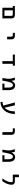

<svg xmlns="http://www.w3.org/2000/svg" viewBox="3594 -4326 811 8040"><g transform="rotate(90 4000.0 -305.5)"><path d="M407.2 1H304.7V-435.5H228.5V-522.5H599.6Q749 -522.5 749 -387.7V1ZM644.5 -372.1Q644.5 -407.2 629.4 -421.4Q614.3 -435.5 576.2 -435.5H411.1V-85.9H644.5Z M1354.5 -435.5V-522.5H1477.5Q1627.9 -522.5 1627 -387.7V-197.3H1513.7V-372.1Q1513.7 -408.2 1499 -421.9Q1484.4 -435.5 1446.3 -435.5Z M2651.4 1H2540V-435.5H2264.6V-522.5H2728.5V-435.5H2651.4Z M3363.3 -380.9Q3401.4 -458 3446.3 -494.1Q3494.1 -533.2 3552.7 -533.2Q3648.4 -533.2 3701.7 -463.9Q3754.9 -394.5 3754.9 -255.9V1H3479.5V-85.9H3648.4V-246.1Q3648.4 -344.7 3619.6 -392.6Q3590.8 -440.4 3541 -440.4Q3499 -440.4 3469.2 -407.7Q3439.5 -375 3411.6 -278.3Q3383.8 -181.6 3354.5 1H3248Q3275.4 -169.9 3278.8 -231.9Q3282.2 -293.9 3273.9 -346.7Q3265.6 -399.4 3227.5 -522.5H3332Q3357.4 -454.1 3363.3 -380.9Z M4489.3 -93.8Q4560.5 -155.3 4602.5 -264.2Q4644.5 -373 4644.5 -522.5H4752Q4752 -383.8 4712.9 -271Q4673.8 -158.2 4605.5 -81.5Q4537.1 -4.9 4446.3 37.6Q4355.5 80.1 4248 80.1V-6.8Q4333 -6.8 4398.4 -36.1L4271.5 -522.5H4390.6Z M5353.5 -435.5V-522.5H5476.6Q5626 -522.5 5625 -387.7V1H5513.7V-372.1Q5513.7 -407.2 5498.5 -421.4Q5483.4 -435.5 5445.3 -435.5Z M6363.3 -380.9Q6401.4 -458 6446.3 -494.1Q6494.1 -533.2 6552.7 -533.2Q6648.4 -533.2 6701.7 -463.9Q6754.9 -394.5 6754.9 -255.9V1H6479.5V-85.9H6648.4V-246.1Q6648.4 -344.7 6619.6 -392.6Q6590.8 -440.4 6541 -440.4Q6499 -440.4 6469.2 -407.7Q6439.5 -375 6411.6 -278.3Q6383.8 -181.6 6354.5 1H6248Q6275.4 -169.9 6278.8 -231.9Q6282.2 -293.9 6273.9 -346.7Q6265.6 -399.4 6227.5 -522.5H6332Q6357.4 -454.1 6363.3 -380.9Z M7565.4 -522.5Q7716.8 -522.5 7715.8 -387.7Q7715.8 -212.9 7567.4 1H7450.2Q7609.4 -216.8 7609.4 -377.9Q7609.4 -409.2 7593.8 -422.4Q7578.1 -435.5 7541 -435.5H7292V-691.4H7399.4V-522.5Z"/></g></svg>

Font: GenEi Gothic M SemiBold
Style: Regular
Weight: 500
Designer: o_tamon (Modified); [Source Han Sans]
Ryoko NISHIZUKA  (kana & ideographs); Paul D. Hunt (Latin, Greek & Cyrillic); Wenl
Version: Version 1.1a;Original Version 1.004